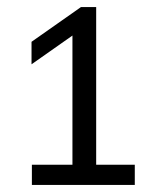

<svg xmlns="http://www.w3.org/2000/svg" viewBox="-20 -830 434 542"><path d="M184.5 -319.5V-764.5L208.5 -746.5L69 -648.5V-712L208.5 -810H251.5V-319.5ZM70 -308V-365H360.5V-308Z"/></svg>

Font: Encode Sans Condensed Thin
Style: Regular
Weight: 400
Version: Version 3.002